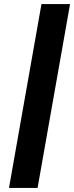

<svg xmlns="http://www.w3.org/2000/svg" viewBox="-20 -720 363 940"><path d="M183 -700 24 200H164L323 -700Z"/></svg>

Font: Scada
Style: Bold Italic
Weight: 700
Designer: Jovanny Lemonad
Foundry: Jovanny Lemonad
Version: Version 3.005